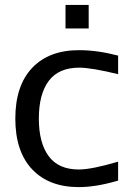

<svg xmlns="http://www.w3.org/2000/svg" viewBox="-20 -745 539 777"><path d="M338.9 -629.9H245.1V-725.1H338.9ZM137.2 -265.1Q137.2 -167 177 -113Q216.8 -59.1 298.8 -59.1Q351.1 -59.1 458 -90.8V-14.2Q369.1 12.2 298.8 12.2Q178.2 12.2 110.1 -59.8Q42 -131.8 42 -265.1Q42 -398.4 110.1 -470.2Q178.2 -542 299.8 -542Q374 -542 458 -520V-444.8Q349.6 -471.2 300.8 -471.2Q217.3 -471.2 177.2 -417.5Q137.2 -363.8 137.2 -265.1Z"/></svg>

Font: Aurulent Sans
Style: Regular
Weight: 400
Version: Version 2007.05.04